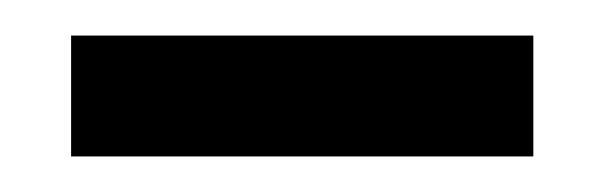

<svg xmlns="http://www.w3.org/2000/svg" viewBox="-20 -714 340 108"><path d="M20 -626V-694H280V-626Z"/></svg>

Font: Golos Text
Style: Regular
Weight: 400
Designer: A.Korolkova, Vitaly Kuzmin
Foundry: ParaType Ltd
Version: Version 2.004